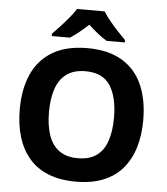

<svg xmlns="http://www.w3.org/2000/svg" viewBox="-61 -988 914 1053"><g transform="rotate(5 395.5 -462.0)"><path d="M735 -358Q735 -275 714.5 -207.5Q694 -140 652.5 -91Q611 -42 547 -16Q483 10 395 10Q308 10 243.5 -16Q179 -42 137.5 -91Q96 -140 75.5 -207.5Q55 -275 55 -359Q55 -470 91.5 -552Q128 -634 203.5 -679.5Q279 -725 396 -725Q512 -725 587.5 -679.5Q663 -634 699 -551.5Q735 -469 735 -358ZM216 -358Q216 -284 234.5 -230Q253 -176 293 -147.5Q333 -119 395 -119Q459 -119 498.5 -147.5Q538 -176 556 -230Q574 -284 574 -358Q574 -470 533 -534Q492 -598 396 -598Q333 -598 293 -569Q253 -540 234.5 -486.5Q216 -433 216 -358ZM472 -934Q486 -911 508.5 -883.5Q531 -856 555 -830.5Q579 -805 597 -787V-774H497Q471 -789 446 -809.5Q421 -830 395 -854Q369 -830 345 -810.5Q321 -791 295 -774H195V-787Q214 -806 237.5 -831.5Q261 -857 283.5 -884Q306 -911 320 -934Z"/></g></svg>

Font: Noto Sans Lao UI
Style: Regular
Weight: 400
Designer: Monotype Design Team
Foundry: Monotype Imaging Inc.
Version: Version 2.000